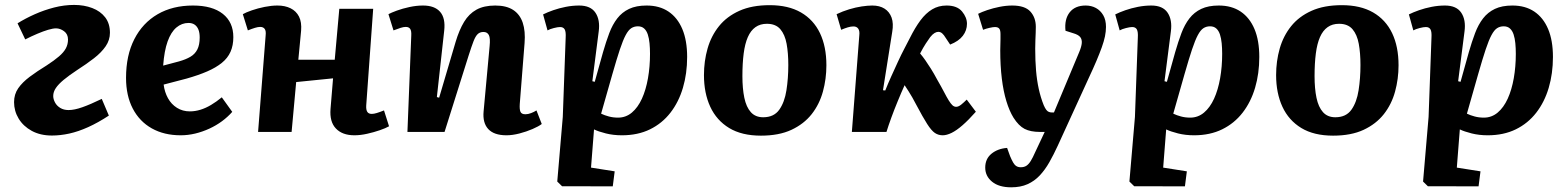

<svg xmlns="http://www.w3.org/2000/svg" viewBox="-20 -549 6522 799"><path d="M53 -452Q86 -472.5 124.8 -489.8Q163.5 -507 205.3 -517.8Q247 -528.5 288.5 -528.5Q330 -528.5 364 -515.5Q398 -502.5 417.8 -476.8Q437.5 -451 437.5 -412.5Q437.5 -382.5 419.8 -356.5Q402 -330.5 371 -306.5Q340 -282.5 301 -257.5Q267 -235 245 -216.8Q223 -198.5 212.3 -182.5Q201.5 -166.5 201.5 -149.5Q201.5 -136.5 208.8 -122.8Q216 -109 230.5 -100Q245 -91 265.5 -91Q289.5 -91 322.8 -102.8Q356 -114.5 403.5 -137.5L433 -68Q388 -38.5 347 -20Q306 -1.5 268.5 6.8Q231 15 196 15Q148 15 112.5 -4.2Q77 -23.5 57.7 -55.3Q38.5 -87 38.5 -124Q38.5 -156.5 55.7 -181.5Q73 -206.5 103.7 -229.5Q134.5 -252.5 174.5 -277Q206 -297.5 225.5 -314.3Q245 -331 254 -347.7Q263 -364.5 263 -384.5Q263 -407 246.7 -419Q230.5 -431 213 -431Q200.5 -431 180.2 -425Q160 -419 135.8 -408.7Q111.5 -398.5 85 -385Z M783 -526Q863.5 -526 907.3 -491.3Q951 -456.5 951 -394.5Q951 -360 939.3 -333.5Q927.5 -307 903 -287.3Q878.5 -267.5 842.3 -251.8Q806 -236 756.5 -222L661 -197Q665 -165.5 679 -140.3Q693 -115 716.5 -100.3Q740 -85.5 770 -85.5Q792 -85.5 814 -92.3Q836 -99 858.3 -112.3Q880.5 -125.5 903 -144L946.5 -83.5Q928 -62.5 904 -44.7Q880 -27 851.3 -13.7Q822.5 -0.5 792.3 6.8Q762 14 732 14Q663 14 611.8 -14.7Q560.5 -43.5 532.5 -97.2Q504.5 -151 504.5 -225Q504.5 -318.5 539 -386Q573.5 -453.5 636 -489.8Q698.5 -526 783 -526ZM811 -393Q811 -412.5 805.8 -425.7Q800.5 -439 790.3 -446.2Q780 -453.5 764.5 -453.5Q736.5 -453.5 714 -434.5Q691.5 -415.5 677.5 -376.5Q663.5 -337.5 659 -276L725 -293.5Q753.5 -301.5 772.5 -312.8Q791.5 -324 801.3 -343.3Q811 -362.5 811 -393Z M1366 -223 1212.5 -207.5 1193.5 0H1054L1085.5 -402Q1087.5 -420.5 1081.5 -428.7Q1075.5 -437 1062.5 -437Q1053.5 -437 1041.2 -433.2Q1029 -429.5 1011.5 -422.5L990.5 -490Q1003.5 -497.5 1028 -506Q1052.5 -514.5 1081.3 -520.3Q1110 -526 1134.5 -526Q1166 -526 1189.3 -514.5Q1212.5 -503 1224.3 -480Q1236 -457 1233 -421Q1230.5 -391 1227.3 -361Q1224 -331 1221.5 -300.5H1373L1392 -512.5H1533L1504 -110Q1503 -92 1508.5 -83.5Q1514 -75 1527 -75Q1536 -75 1548.3 -78.8Q1560.5 -82.5 1578 -89.5L1599 -23.5Q1585 -15.5 1560.3 -7Q1535.5 1.5 1507.8 7.7Q1480 14 1455 14Q1404.5 14 1377.8 -14.3Q1351 -42.5 1355.5 -96Z M2234.5 -33Q2221.5 -23 2196 -12Q2170.5 -1 2141.5 6.5Q2112.5 14 2087.5 14Q2036 14 2012 -11.8Q1988 -37.5 1992.5 -85.5L2017.5 -357Q2021 -390.5 2014.3 -403.2Q2007.5 -416 1992 -416Q1977 -416 1967.8 -407Q1958.5 -398 1950.5 -377.2Q1942.5 -356.5 1930.5 -319L1830 0H1675.5L1691.5 -402Q1692.5 -420.5 1687 -428.7Q1681.5 -437 1668.5 -437Q1659.5 -437 1647.5 -433.2Q1635.5 -429.5 1617.5 -422.5L1596.5 -490Q1607.5 -496 1631.2 -504.8Q1655 -513.5 1684.3 -519.8Q1713.5 -526 1740.5 -526Q1788.5 -526 1811.5 -499.8Q1834.5 -473.5 1828.5 -421L1798 -145L1807.5 -142.5L1876 -374.5Q1891 -424.5 1911.3 -458Q1931.5 -491.5 1962.8 -508.8Q1994 -526 2041 -526Q2087 -526 2115.3 -507.8Q2143.5 -489.5 2155.3 -454.5Q2167 -419.5 2163 -370L2143 -116.5Q2141.5 -93.5 2146 -83.5Q2150.5 -73.5 2166.5 -73.5Q2177.5 -73.5 2190 -78.3Q2202.5 -83 2212.5 -89.5Z M2334 -392Q2335.5 -416.5 2330 -426.5Q2324.5 -436.5 2310.5 -436.5Q2301 -436.5 2284.5 -432.2Q2268 -428 2258.5 -422.5L2240 -489Q2258 -498 2282.3 -506.5Q2306.5 -515 2334.5 -520.5Q2362.5 -526 2390 -526Q2438 -526 2458 -496Q2478 -466 2471.5 -418L2445 -211L2455 -208.5L2489.5 -332Q2502 -375.5 2515.5 -411.2Q2529 -447 2548.8 -472.5Q2568.5 -498 2598 -512Q2627.5 -526 2671 -526Q2724.5 -526 2762 -500.8Q2799.5 -475.5 2819.5 -428Q2839.5 -380.5 2839.5 -312Q2839.5 -243 2822 -183.8Q2804.5 -124.5 2770 -80Q2735.5 -35.5 2685 -10.8Q2634.5 14 2568 14Q2532.5 14 2501.5 6.3Q2470.5 -1.5 2452 -10.5L2439.5 148.5L2538 164L2530 226.5L2319 226L2299 206.5L2322 -62.5ZM2634.5 -439.5Q2619 -439.5 2607 -431.7Q2595 -424 2583.8 -403Q2572.5 -382 2559.5 -343Q2546.5 -304 2528.5 -241L2481.5 -76Q2496 -69 2513.8 -64.3Q2531.5 -59.5 2552 -59.5Q2584.5 -59.5 2609.5 -80.5Q2634.5 -101.5 2651.3 -138.3Q2668 -175 2676.5 -223.3Q2685 -271.5 2685 -325Q2685 -348.5 2683 -369Q2681 -389.5 2675.8 -405.5Q2670.5 -421.5 2660.5 -430.5Q2650.5 -439.5 2634.5 -439.5Z M3146.5 15.5Q3067 15.5 3014.5 -16.2Q2962 -48 2935.7 -104.8Q2909.5 -161.5 2909.5 -236.5Q2909.5 -294.5 2924.5 -347Q2939.5 -399.5 2972 -440Q3004.5 -480.5 3056.8 -504Q3109 -527.5 3183 -527.5Q3260.5 -527.5 3313 -497.3Q3365.5 -467 3392.3 -411Q3419 -355 3419 -277.5Q3419 -220.5 3404.5 -167.8Q3390 -115 3357.8 -74Q3325.5 -33 3273.5 -8.7Q3221.5 15.5 3146.5 15.5ZM3156 -61Q3200.5 -61 3222.8 -92.3Q3245 -123.5 3252.7 -173.3Q3260.5 -223 3260.5 -278.5Q3260.5 -328 3253.5 -366.5Q3246.5 -405 3227.3 -427.5Q3208 -450 3171.5 -450Q3143.5 -450 3123.8 -436Q3104 -422 3092 -394.5Q3080 -367 3074.8 -326.3Q3069.5 -285.5 3069.5 -232Q3069.5 -180.5 3077.5 -142Q3085.5 -103.5 3104.5 -82.3Q3123.5 -61 3156 -61Z M3654.5 -173.5 3664 -172.5Q3675.5 -201.5 3689.3 -232Q3703 -262.5 3716.8 -292.2Q3730.5 -322 3743.8 -347.2Q3757 -372.5 3766.5 -391Q3788 -434 3810.2 -464Q3832.5 -494 3859 -510Q3885.5 -526 3919 -526Q3963 -526 3983.5 -501.3Q4004 -476.5 4004 -450Q4004 -422.5 3986.8 -400Q3969.5 -377.5 3934 -363.5L3916 -390.5Q3908 -404 3900.8 -410.2Q3893.5 -416.5 3884.5 -416.5Q3877.5 -416.5 3869 -411.5Q3860.5 -406.5 3851 -394.5Q3843.5 -384.5 3832.8 -368Q3822 -351.5 3809 -326.5Q3820.5 -313 3831 -297.8Q3841.5 -282.5 3853.8 -263.3Q3866 -244 3881 -216Q3897.5 -187.5 3908.5 -166.3Q3919.5 -145 3928 -131.3Q3936.5 -117.5 3943.5 -111Q3950.5 -104.5 3959 -104.5Q3968.5 -104.5 3979.8 -113.5Q3991 -122.5 4003 -134.5L4041 -84Q4010.5 -49.5 3985.5 -27.8Q3960.5 -6 3940 4Q3919.5 14 3903 14Q3885 14 3870.5 4.3Q3856 -5.5 3838.3 -33.2Q3820.5 -61 3792.5 -114Q3784.5 -130 3776.5 -143.5Q3768.5 -157 3760.8 -169.5Q3753 -182 3744.5 -194.5Q3730 -162.5 3715.8 -127.7Q3701.5 -93 3689.5 -60.2Q3677.5 -27.5 3669 0H3525L3556 -402.5Q3558 -420.5 3551.5 -429.7Q3545 -439 3531.5 -439Q3520.5 -439 3507.5 -435Q3494.5 -431 3480.5 -425L3461.5 -490Q3486.5 -502 3513.8 -510.3Q3541 -518.5 3566.3 -522.3Q3591.5 -526 3610 -526Q3640.5 -526 3661 -513Q3681.5 -500 3690.3 -475.8Q3699 -451.5 3693 -416.5Z M4382 57Q4365 94 4347 125.8Q4329 157.5 4307 181Q4285 204.5 4256 217.5Q4227 230.5 4188 230.5Q4137 230.5 4108.5 207.2Q4080 184 4080 148.5Q4080 112 4106 90.7Q4132 69.5 4171 66.5L4183.5 101Q4190.5 117.5 4196.3 127.5Q4202 137.5 4209.5 142.2Q4217 147 4228 147Q4241.5 147 4251 141Q4260.5 135 4269.3 121Q4278 107 4288 84L4327.5 0H4307.5Q4268.5 0 4243.7 -12.7Q4219 -25.5 4197.5 -59.5Q4180.5 -87 4168 -128Q4155.5 -169 4149 -222.2Q4142.5 -275.5 4142.5 -339.5Q4142.5 -350.5 4143 -362Q4143.5 -373.5 4143.5 -385.5Q4143.5 -397.5 4143.5 -407.5Q4143.5 -424 4138 -430.2Q4132.5 -436.5 4120.5 -436.5Q4113 -436.5 4098.2 -433.2Q4083.5 -430 4071 -425L4050.5 -491.5Q4065 -499 4088.5 -507Q4112 -515 4139.5 -520.5Q4167 -526 4192.5 -526Q4245 -526 4267.8 -501Q4290.5 -476 4290.5 -437.5Q4290.5 -425.5 4290 -412.3Q4289.5 -399 4288.8 -383.2Q4288 -367.5 4288 -346.5Q4288 -296.5 4291.5 -255.3Q4295 -214 4302.8 -178.8Q4310.5 -143.5 4323.5 -111Q4329 -98.5 4334 -92Q4339 -85.5 4344.8 -83.3Q4350.5 -81 4357 -81H4366L4471 -332Q4480.5 -354.5 4481.8 -369.7Q4483 -385 4475.3 -394.7Q4467.5 -404.5 4447 -410.5L4414 -421Q4409 -469 4431.3 -497.5Q4453.5 -526 4498 -526Q4521.5 -526 4540.5 -515.8Q4559.5 -505.5 4571 -485.8Q4582.5 -466 4582.5 -437Q4582.5 -418.5 4578.3 -397.7Q4574 -377 4565 -352Q4556 -327 4543 -296.2Q4530 -265.5 4511.5 -226Z M4715 -392Q4716.5 -416.5 4711 -426.5Q4705.5 -436.5 4691.5 -436.5Q4682 -436.5 4665.5 -432.2Q4649 -428 4639.5 -422.5L4621 -489Q4639 -498 4663.3 -506.5Q4687.5 -515 4715.5 -520.5Q4743.5 -526 4771 -526Q4819 -526 4839 -496Q4859 -466 4852.5 -418L4826 -211L4836 -208.5L4870.5 -332Q4883 -375.5 4896.5 -411.2Q4910 -447 4929.8 -472.5Q4949.5 -498 4979 -512Q5008.5 -526 5052 -526Q5105.5 -526 5143 -500.8Q5180.5 -475.5 5200.5 -428Q5220.5 -380.5 5220.5 -312Q5220.5 -243 5203 -183.8Q5185.5 -124.5 5151 -80Q5116.5 -35.5 5066 -10.8Q5015.5 14 4949 14Q4913.5 14 4882.5 6.3Q4851.5 -1.5 4833 -10.5L4820.5 148.5L4919 164L4911 226.5L4700 226L4680 206.5L4703 -62.5ZM5015.5 -439.5Q5000 -439.5 4988 -431.7Q4976 -424 4964.8 -403Q4953.5 -382 4940.5 -343Q4927.5 -304 4909.5 -241L4862.5 -76Q4877 -69 4894.8 -64.3Q4912.5 -59.5 4933 -59.5Q4965.5 -59.5 4990.5 -80.5Q5015.5 -101.5 5032.3 -138.3Q5049 -175 5057.5 -223.3Q5066 -271.5 5066 -325Q5066 -348.5 5064 -369Q5062 -389.5 5056.8 -405.5Q5051.5 -421.5 5041.5 -430.5Q5031.5 -439.5 5015.5 -439.5Z M5527.5 15.5Q5448 15.5 5395.5 -16.2Q5343 -48 5316.7 -104.8Q5290.5 -161.5 5290.5 -236.5Q5290.5 -294.5 5305.5 -347Q5320.5 -399.5 5353 -440Q5385.5 -480.5 5437.8 -504Q5490 -527.5 5564 -527.5Q5641.5 -527.5 5694 -497.3Q5746.5 -467 5773.3 -411Q5800 -355 5800 -277.5Q5800 -220.5 5785.5 -167.8Q5771 -115 5738.8 -74Q5706.5 -33 5654.5 -8.7Q5602.5 15.5 5527.5 15.5ZM5537 -61Q5581.5 -61 5603.8 -92.3Q5626 -123.5 5633.7 -173.3Q5641.5 -223 5641.5 -278.5Q5641.5 -328 5634.5 -366.5Q5627.5 -405 5608.3 -427.5Q5589 -450 5552.5 -450Q5524.5 -450 5504.8 -436Q5485 -422 5473 -394.5Q5461 -367 5455.8 -326.3Q5450.5 -285.5 5450.5 -232Q5450.5 -180.5 5458.5 -142Q5466.5 -103.5 5485.5 -82.3Q5504.5 -61 5537 -61Z M5937 -392Q5938.5 -416.5 5933 -426.5Q5927.5 -436.5 5913.5 -436.5Q5904 -436.5 5887.5 -432.2Q5871 -428 5861.5 -422.5L5843 -489Q5861 -498 5885.3 -506.5Q5909.5 -515 5937.5 -520.5Q5965.5 -526 5993 -526Q6041 -526 6061 -496Q6081 -466 6074.5 -418L6048 -211L6058 -208.5L6092.5 -332Q6105 -375.5 6118.5 -411.2Q6132 -447 6151.8 -472.5Q6171.5 -498 6201 -512Q6230.5 -526 6274 -526Q6327.5 -526 6365 -500.8Q6402.5 -475.5 6422.5 -428Q6442.5 -380.5 6442.5 -312Q6442.5 -243 6425 -183.8Q6407.5 -124.5 6373 -80Q6338.5 -35.5 6288 -10.8Q6237.5 14 6171 14Q6135.5 14 6104.5 6.3Q6073.5 -1.5 6055 -10.5L6042.5 148.5L6141 164L6133 226.5L5922 226L5902 206.5L5925 -62.5ZM6237.5 -439.5Q6222 -439.5 6210 -431.7Q6198 -424 6186.8 -403Q6175.5 -382 6162.5 -343Q6149.5 -304 6131.5 -241L6084.5 -76Q6099 -69 6116.8 -64.3Q6134.5 -59.5 6155 -59.5Q6187.5 -59.5 6212.5 -80.5Q6237.5 -101.5 6254.3 -138.3Q6271 -175 6279.5 -223.3Q6288 -271.5 6288 -325Q6288 -348.5 6286 -369Q6284 -389.5 6278.8 -405.5Q6273.5 -421.5 6263.5 -430.5Q6253.5 -439.5 6237.5 -439.5Z"/></svg>

Font: Literata
Style: Italic
Weight: 400
Italic angle: -2°
Designer: Latin by Veronika Burian and Jose Scaglione. Greek by Irene Vlachou. Cyrillic by Vera Evstafieva
Foundry: TypeTogether
Version: Version 3.103;gftools[0.9.29]